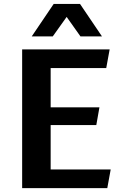

<svg xmlns="http://www.w3.org/2000/svg" viewBox="-20 -970 651 990"><path d="M94.2 0V-715.3H545.4L527.8 -619.1H241.2V-416.5H492.7L476.6 -325.2H241.2V-96.2H550.8L533.2 0ZM143.6 -782.2 256.8 -949.7H392.6L505.9 -782.2H395L323.7 -882.8L252 -782.2Z"/></svg>

Font: Proza Libre
Style: SemiBold
Weight: 600
Designer: Jasper de Waard
Foundry: Jasper de Waard
Version: Version 1.000; ttfautohint (v1.4.1.8-43bc) -l 8 -r 50 -G 200